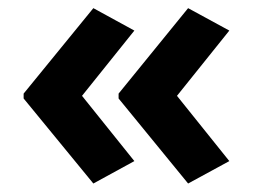

<svg xmlns="http://www.w3.org/2000/svg" viewBox="-20 -486 611 464"><path d="M37.1 -259.8 205.6 -466.3 304.7 -412.1 178.2 -254.4 304.7 -96.7 205.6 -42.5 37.1 -248ZM266.6 -259.8 434.6 -466.3 534.2 -412.1 407.7 -254.4 534.2 -96.7 434.6 -42.5 266.6 -248Z"/></svg>

Font: Bpm'online Open Sans
Style: Bold
Weight: 700
Foundry: Ascender Corporation
Version: Version 1.10